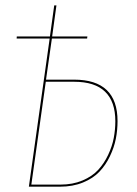

<svg xmlns="http://www.w3.org/2000/svg" viewBox="-20 -701 513 721"><path d="M258.3 -401.9Q421.4 -401.9 421.4 -246.1Q421.4 -212.4 415 -179.9Q408.7 -147.5 392.8 -114.3Q377 -81.1 353.3 -56.2Q329.6 -31.2 291.5 -15.6Q253.4 0 205.6 0H88.4L166.5 -556.2H42.5L43 -564H167.5L183.6 -680.7H191.9L175.8 -564H308.1L307.1 -556.2H174.8L152.8 -401.9ZM207.5 -7.8Q252.9 -7.8 289.6 -23.2Q326.2 -38.6 348.6 -63Q371.1 -87.4 386.2 -119.6Q401.4 -151.9 407.2 -183.1Q413.1 -214.4 413.1 -245.6Q413.1 -394 258.3 -394H151.9L97.7 -7.8Z"/></svg>

Font: Fira Sans Compressed Eight
Style: Italic
Weight: 100
Width: 3
Italic angle: -8°
Designer: Carrois Corporate & Edenspiekermann AG
Foundry: Carrois Corporate GbR & Edenspiekermann AG
Version: Version 4.203;PS 004.203;hotconv 1.0.88;makeotf.lib2.5.64775